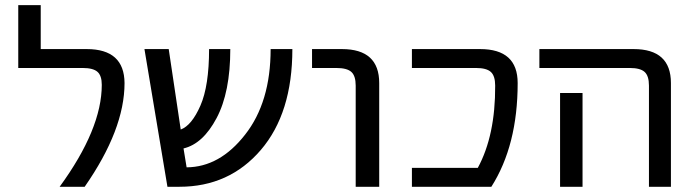

<svg xmlns="http://www.w3.org/2000/svg" viewBox="-20 -712 2648 734"><path d="M311.5 -524.4Q455.1 -524.4 456.1 -394.5Q456.1 -216.8 303.7 2H208Q369.1 -218.8 369.1 -387.7Q369.1 -422.9 352.5 -437.5Q335.9 -452.1 295.9 -452.1H49.8V-692.4H135.7V-524.4Z M1097.7 -524.4Q1097.7 -279.3 977.1 -138.7Q856.4 2 666 2H620.1L532.2 -524.4H625L670.9 -216.8Q712.9 -232.4 746.1 -308.1Q779.3 -383.8 779.3 -524.4H860.4Q860.4 -359.4 808.1 -260.7Q755.9 -162.1 681.6 -144.5L693.4 -72.3Q820.3 -73.2 917 -197.3Q1014.6 -321.3 1014.6 -524.4Z M1172.9 -452.1V-524.4H1287.1Q1429.7 -524.4 1429.7 -394.5V2H1339.8V-384.8Q1339.8 -421.9 1323.2 -437Q1306.6 -452.1 1265.6 -452.1Z M1815.4 -524.4Q1959 -524.4 1959 -394.5Q1959 -156.2 1858.4 2H1554.7V-70.3H1806.6Q1874 -194.3 1873 -384.8Q1873 -421.9 1856.4 -437Q1839.8 -452.1 1799.8 -452.1H1554.7V-524.4Z M2042 -452.1V-524.4H2402.3Q2544.9 -524.4 2544.9 -394.5V2H2460.9V-384.8Q2460.9 -421.9 2444.3 -437Q2427.7 -452.1 2387.7 -452.1ZM2207 -356.4V-77.1V2H2121.1V-77.1V-356.4Z"/></svg>

Font: Nasu
Style: Regular
Weight: 400
Designer: Ryoko NISHIZUKA (kana &amp; ideographs); Paul D. Hunt (Latin, Greek &amp; Cyrillic); Wenlong ZHANG (bopomofo); Sandoll C
Version: Version 2014.1215